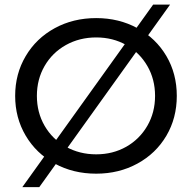

<svg xmlns="http://www.w3.org/2000/svg" viewBox="-20 -728 812 813"><path d="M211.6 -35.4C263.7 -6.9 322.3 7.4 387.3 7.4C451.7 7.4 510 -6.9 562.1 -35.4C614.3 -63.9 655 -103.2 684.5 -153.2C713.9 -203.2 728.6 -259.4 728.6 -322C728.6 -384.6 713.9 -440.8 684.5 -490.8C655 -540.8 614.3 -580.1 562.1 -608.6C510 -637.1 451.7 -651.4 387.3 -651.4C322.3 -651.4 263.7 -637.1 211.6 -608.6C159.5 -580.1 118.5 -540.7 88.8 -490.4C59 -440.1 44.2 -383.9 44.2 -322C44.2 -260.1 59 -203.9 88.8 -153.6C118.5 -103.3 159.5 -63.9 211.6 -35.4ZM514.7 -106.7C477 -85.3 434.5 -74.5 387.3 -74.5C340.1 -74.5 297.3 -85.3 259 -106.7C220.6 -128.2 190.6 -157.8 168.8 -195.5C147 -233.2 136.2 -275.4 136.2 -322C136.2 -368.6 147 -410.8 168.8 -448.5C190.6 -486.2 220.6 -515.8 259 -537.3C297.3 -558.7 340.1 -569.5 387.3 -569.5C434.5 -569.5 477 -558.7 514.7 -537.3C552.5 -515.8 582.2 -486.2 604 -448.5C625.8 -410.8 636.6 -368.6 636.6 -322C636.6 -275.4 625.8 -233.2 604 -195.5C582.2 -157.8 552.5 -128.2 514.7 -106.7ZM628.4 -708.4 74.5 64.4H146.3L700.1 -708.4Z"/></svg>

Font: Montserrat Ace
Style: Regular
Weight: 500
Designer: Julieta Ulanovsky
Foundry: Julieta Ulanovsky
Version: Version 1